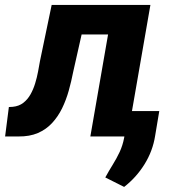

<svg xmlns="http://www.w3.org/2000/svg" viewBox="-62 -548 725 771"><path d="M436.5 -528.3 416 -409.7H162.1L183.1 -528.3ZM542 -528.3 450.2 0H300.8L392.6 -528.3ZM145.5 -528.3H292.5L231.9 -259.3Q224.6 -221.7 214.1 -184.1Q203.6 -146.5 187.3 -113Q170.9 -79.6 147.2 -54Q123.5 -28.3 90.3 -13.9Q57.1 0.5 11.7 0H-41.5L-26.4 -118.2L-10.7 -119.1Q14.2 -121.6 31.5 -135Q48.8 -148.4 60.3 -168.7Q71.8 -189 79.1 -212.9Q86.4 -236.8 90.8 -260.3Q95.2 -283.7 98.6 -303.2ZM577.6 -102.1 561 -2.9Q551.3 58.6 518.3 111.6Q485.4 164.6 436.5 202.6L360.8 164.6Q375.5 137.7 390.9 113Q406.2 88.4 418.5 62.3Q430.7 36.1 436.5 5.4L455.6 -102.1Z"/></svg>

Font: Roboto ExtraBold
Style: Italic
Weight: 800
Designer: Christian Robertson
Foundry: Google
Version: Version 3.009; 2024